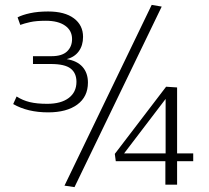

<svg xmlns="http://www.w3.org/2000/svg" viewBox="-20 -756 855 786"><path d="M34 -330 48 -361Q73 -345 102 -338Q131 -331 173 -331Q230 -331 261.5 -355Q293 -379 293 -421Q293 -457 269 -475.5Q245 -494 188 -494H115V-526H191Q234 -526 254.5 -545.5Q275 -565 275 -596Q275 -631 246.5 -651Q218 -671 168 -671Q128 -671 103.5 -665.5Q79 -660 63 -654L52 -685Q71 -695 103 -702Q135 -709 177 -709Q245 -709 282.5 -681Q320 -653 320 -605Q320 -570 302.5 -546Q285 -522 253 -514Q296 -507 318 -482Q340 -457 340 -418Q340 -360 296.5 -328Q253 -296 177 -296Q93 -296 34 -330ZM285 10 244 4 601 -736 642 -729ZM454 -96 450 -126 660 -401 705 -398V-128H771V-96H705V0H657V-96ZM488 -128H658V-351Z"/></svg>

Font: Georama Light
Style: Regular
Weight: 300
Designer: Jean-Baptiste Levee
Foundry: Production Type
Version: Version 1.000